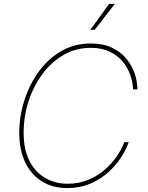

<svg xmlns="http://www.w3.org/2000/svg" viewBox="-20 -962 763 992"><path d="M328.6 9.8Q251.5 9.8 195.6 -25.4Q139.6 -60.5 109.6 -124.5Q79.6 -188.5 79.6 -274.9Q79.6 -359.4 105.2 -441.4Q130.9 -523.4 179 -590.3Q227.1 -657.2 295.4 -697.3Q363.8 -737.3 449.2 -737.3Q513.7 -737.3 559.3 -715.3Q605 -693.4 633.8 -657.7Q662.6 -622.1 676.3 -580.6Q689.9 -539.1 689.9 -500H667.5Q666 -537.6 652.8 -575.4Q639.6 -613.3 613 -644.8Q586.4 -676.3 545.7 -695.6Q504.9 -714.8 448.7 -714.8Q372.1 -714.8 308.6 -678.2Q245.1 -641.6 198.7 -578.9Q152.3 -516.1 127.2 -437.5Q102.1 -358.9 102.1 -275.4Q102.1 -189.5 132.1 -130.9Q162.1 -72.3 213.6 -42.5Q265.1 -12.7 329.6 -12.7Q386.2 -12.7 433.8 -32Q481.4 -51.3 518.8 -83Q556.2 -114.7 582.3 -152.6Q608.4 -190.4 622.1 -227.5H645Q631.8 -189 604.7 -147.5Q577.6 -106 537.6 -70.3Q497.6 -34.7 445.1 -12.5Q392.6 9.8 328.6 9.8ZM446.8 -808.1 543.9 -941.9H573.2L469.2 -808.1Z"/></svg>

Font: Inter Thin
Style: Italic
Weight: 250
Italic angle: -9.3988°
Designer: Rasmus Andersson
Foundry: rsms
Version: Version 4.001;git-66647c0bb